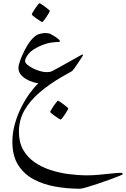

<svg xmlns="http://www.w3.org/2000/svg" viewBox="-20 -661 780 1189"><path d="M739.7 418Q739.7 419.9 716.1 429.7Q692.4 439.5 656.2 452.4Q620.1 465.3 582.3 478Q544.4 490.7 514.9 499.3Q485.4 507.8 475.6 507.8Q397.5 507.8 322.8 494.6Q248 481.4 188 449.2Q127.9 417 92.3 360.4Q56.6 303.7 56.6 217.3Q56.6 161.6 71.8 107.4Q86.9 53.2 111.1 4.9Q135.3 -43.5 163.3 -82Q191.4 -120.6 217.3 -145Q194.3 -147.9 165.5 -159.4Q136.7 -170.9 115.5 -191.4Q94.2 -211.9 94.2 -240.7Q94.2 -257.3 105.5 -288.1Q116.7 -318.8 133.5 -351.6Q150.4 -384.3 167 -405.8Q196.3 -442.9 220.7 -449.7Q245.1 -456.5 258.3 -456.5Q266.6 -456.5 276.4 -455.1Q286.1 -453.6 291.5 -451.2Q303.2 -445.3 317.1 -436.5Q331.1 -427.7 341.1 -419.4Q351.1 -411.1 351.1 -407.2Q351.1 -401.4 345.2 -401.4Q331.1 -401.4 300 -397.7Q269 -394 226.6 -375.5Q176.3 -352.5 155.8 -326.2Q135.3 -299.8 135.3 -282.7Q135.3 -272 149.4 -260Q163.6 -248 184.8 -237.5Q206.1 -227.1 228 -220.7Q250 -214.4 265.6 -214.4Q269.5 -214.4 281.7 -215.1Q293.9 -215.8 303.2 -220.7Q322.8 -231 353.5 -248Q384.3 -265.1 415.3 -282.5Q446.3 -299.8 467.5 -311.8Q488.8 -323.7 489.7 -323.7Q493.7 -323.7 493.7 -319.3Q493.7 -317.4 484.4 -303Q475.1 -288.6 462.6 -270Q450.2 -251.5 439.9 -237.3Q429.7 -223.1 427.7 -221.7Q423.3 -218.3 404.3 -208.3Q385.3 -198.2 361.3 -184.1Q286.1 -140.1 226.3 -89.4Q166.5 -38.6 131.8 21.5Q97.2 81.5 97.2 155.3Q97.2 219.7 123 265.9Q148.9 312 192.9 342.8Q236.8 373.5 292 391.6Q347.2 409.7 406.2 417.2Q465.3 424.8 520.5 424.8Q555.7 424.8 596.4 420.9Q637.2 417 673.8 413.1Q710.4 409.2 731.9 409.2Q739.7 409.2 739.7 418ZM288.6 -593.8Q288.6 -591.3 282.5 -580.3Q276.4 -569.3 267.8 -556.4Q259.3 -543.5 251.5 -533.9Q243.7 -524.4 240.7 -524.4Q239.3 -524.4 229.2 -530.8Q219.2 -537.1 207 -545.7Q194.8 -554.2 185.8 -561.8Q176.8 -569.3 176.8 -571.8Q176.8 -574.7 183.1 -585.4Q189.5 -596.2 198.2 -609.1Q207 -622.1 214.6 -631.6Q222.2 -641.1 224.1 -641.1Q227.1 -641.1 237.3 -634.5Q247.6 -627.9 259.3 -619.1Q271 -610.4 279.8 -602.8Q288.6 -595.2 288.6 -593.8ZM402.8 10.3Q402.8 12.7 396.7 23.7Q390.6 34.7 382.1 47.6Q373.5 60.5 365.7 70.1Q357.9 79.6 355 79.6Q353.5 79.6 343.5 73.2Q333.5 66.9 321.3 58.3Q309.1 49.8 300 42.2Q291 34.7 291 32.2Q291 29.3 297.4 18.6Q303.7 7.8 312.5 -5.1Q321.3 -18.1 328.9 -27.6Q336.4 -37.1 338.4 -37.1Q341.3 -37.1 351.6 -30.5Q361.8 -23.9 373.5 -15.1Q385.3 -6.3 394 1.2Q402.8 8.8 402.8 10.3Z"/></svg>

Font: Scheherazade New
Style: Regular
Weight: 400
Designer: SIL International
Foundry: SIL International
Version: Version 4.000